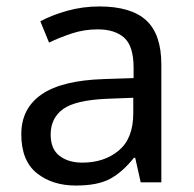

<svg xmlns="http://www.w3.org/2000/svg" viewBox="-20 -565 601 595"><path d="M288 -545Q386 -545 433 -502Q480 -459 480 -365V0H416L399 -76H395Q360 -32 321.5 -11Q283 10 215 10Q142 10 94 -28.5Q46 -67 46 -149Q46 -229 109 -272.5Q172 -316 303 -320L394 -323V-355Q394 -422 365 -448Q336 -474 283 -474Q241 -474 203 -461.5Q165 -449 132 -433L105 -499Q140 -518 188 -531.5Q236 -545 288 -545ZM314 -259Q214 -255 175.5 -227Q137 -199 137 -148Q137 -103 164.5 -82Q192 -61 235 -61Q303 -61 348 -98.5Q393 -136 393 -214V-262Z"/></svg>

Font: Noto Sans Manichaean
Style: Regular
Weight: 400
Designer: Monotype Design Team
Foundry: Monotype Imaging Inc.
Version: Version 2.005; ttfautohint (v1.8.4.7-5d5b)